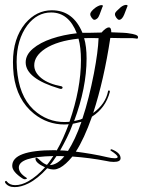

<svg xmlns="http://www.w3.org/2000/svg" viewBox="-49 -638 584 785"><path d="M11 127Q-16 127 -28 109Q-30 104 -27 103Q-24 100 -22 103Q-10 119 13 119Q39 119 67 103Q102 83 135 46Q96 28 96 11Q96 7 101 7Q105 8 117 19.5Q129 31 143 36Q150 28 156 19L169 0Q28 3 28 47Q28 69 58 88Q65 92 57 94Q56 94 55 94.5Q54 95 53 95Q48 95 42 91Q1 64 1 40Q1 -24 173 -24Q180 -24 183 -23Q197 -47 209 -74Q221 -101 232 -130Q228 -130 223.5 -129.5Q219 -129 215 -129Q145 -129 90 -173Q20 -229 7 -332Q4 -359 4 -384Q4 -481 54 -542Q100 -596 163 -596Q250 -596 288 -504H321Q340 -504 366 -505Q385 -526 396 -526Q406 -526 406 -506L455 -504Q473 -503 476 -502Q514 -497 515 -488Q516 -483 514 -481Q512 -479 504 -481Q499 -482 494 -482H453L402 -483Q376 -311 332 -176Q383 -213 393 -266Q394 -269 398 -268Q401 -266 400 -262Q383 -197 327 -161Q295 -70 261 -18Q292 -14 324.5 -8.5Q357 -3 391 5Q407 9 420 9Q432 9 432 4Q432 -4 404 -22Q401 -24 403 -26Q406 -29 409 -27Q444 -13 444 9Q444 24 416 24Q401 24 385 20Q317 7 247 2Q220 35 196 48Q190 51 183.5 53Q177 55 169 55Q159 55 144 50Q105 93 67 112Q37 127 11 127ZM235 -140Q282 -275 282 -392Q282 -444 272 -480Q186 -471 136 -439Q91 -409 91 -371Q91 -342 120 -318.5Q149 -295 203 -285L207 -282Q207 -271 193 -276Q56 -317 56 -383Q56 -414 85.5 -439Q115 -464 162.5 -480Q210 -496 265 -502Q232 -587 160 -587Q103 -587 63 -535Q19 -476 19 -385Q19 -359 23 -331Q37 -227 103 -177Q161 -133 235 -140ZM254 -143 271 -147Q279 -148 288 -153Q302 -195 313.5 -241Q325 -287 335 -338Q352 -427 354 -482Q323 -483 295 -482Q305 -448 305 -399Q305 -279 254 -143ZM229 -21Q243 -43 257 -72.5Q271 -102 284 -140L267 -136Q263 -135 258.5 -134Q254 -133 249 -132Q238 -102 224.5 -75Q211 -48 197 -23Q213 -23 229 -21ZM155 37Q185 36 214 1Q206 0 199 0H182L169 19Q162 29 155 37ZM438 -557Q433 -557 427 -565Q421 -573 421 -580Q421 -586 427.5 -592.5Q434 -599 444 -608Q450 -613 456 -615.5Q462 -618 466 -618Q476 -618 471 -610L459 -579Q450 -557 438 -557ZM337 -557Q332 -557 326 -565Q320 -573 320 -580Q320 -591 343 -608Q359 -618 367 -617Q375 -616 370 -610L358 -578Q354 -567 348 -562Q342 -557 337 -557Z"/></svg>

Font: Lovers Quarrel
Style: Regular
Weight: 400
Designer: Robert E. Leuschke
Foundry: Robert E. Leuschke
Version: Version 1.010; ttfautohint (v1.8.3)